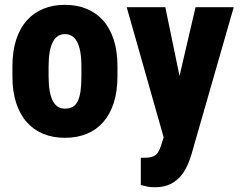

<svg xmlns="http://www.w3.org/2000/svg" viewBox="-20 -558 989 791"><path d="M31.2 -243.2V-284.7Q31.2 -347.2 46.6 -394.5Q62 -441.9 90.3 -473.6Q118.7 -505.4 158.4 -521.7Q198.2 -538.1 247.1 -538.1Q296.9 -538.1 336.7 -521.7Q376.5 -505.4 404.8 -473.6Q433.1 -441.9 448.5 -394.5Q463.9 -347.2 463.9 -284.7V-243.2Q463.9 -181.2 448.5 -133.8Q433.1 -86.4 404.8 -54.4Q376.5 -22.5 336.7 -6.3Q296.9 9.8 248 9.8Q198.7 9.8 158.9 -6.3Q119.1 -22.5 90.6 -54.4Q62 -86.4 46.6 -133.8Q31.2 -181.2 31.2 -243.2ZM180.2 -284.7V-243.2Q180.2 -208 184.8 -182.6Q189.5 -157.2 198.2 -141.1Q207 -125 219.5 -117.7Q231.9 -110.4 248 -110.4Q266.6 -110.4 279.5 -117.7Q292.5 -125 300.3 -141.1Q308.1 -157.2 311.8 -182.6Q315.4 -208 315.4 -243.2V-284.7Q315.4 -319.3 310.8 -344.5Q306.2 -369.6 297.6 -385.7Q289.1 -401.9 276.1 -409.7Q263.2 -417.5 247.1 -417.5Q231.4 -417.5 219 -409.7Q206.5 -401.9 198 -385.7Q189.5 -369.6 184.8 -344.5Q180.2 -319.3 180.2 -284.7ZM676.8 -61.5 785.6 -528.3H942.9L768.6 78.6Q762.7 98.6 752.7 121.8Q742.7 145 725.6 166Q708.5 187 682.4 200.2Q656.2 213.4 619.1 213.4Q599.1 213.4 589.1 211.2Q579.1 209 560.1 204.1V91.8Q564.9 91.8 568.1 91.8Q571.3 91.8 576.2 91.8Q598.1 91.8 611.1 86.2Q624 80.6 631.3 69.1Q638.7 57.6 643.6 41ZM661.1 -528.3 738.3 -154.3 755.9 10.3 656.2 14.6 502 -528.3Z"/></svg>

Font: Roboto Condensed ExtraBold
Style: Regular
Weight: 800
Designer: Christian Robertson
Foundry: Google
Version: Version 3.008; 2023